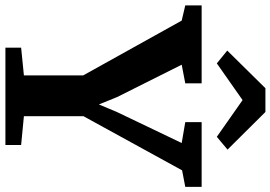

<svg xmlns="http://www.w3.org/2000/svg" viewBox="-188 -856 1024 727"><g transform="rotate(90 324.5 -492.0)"><path d="M246 -70V-294.5L38.5 -667.5L-19 -681V-743H276V-681L205.5 -667.5L328 -423L356 -354L385 -423L502 -667.5L423 -681V-743H668V-681L605.5 -669L400.5 -295.5V-70L509.5 -59.5V0H141V-59.5ZM294.5 -984.5H384.5L527 -841L478.5 -800.5L339.5 -898L200.5 -800.5L152 -840Z"/></g></svg>

Font: Merriweather
Style: Bold
Weight: 700
Designer: Eben Sorkin
Foundry: Eben Sorkin
Version: Version 2.100; ttfautohint (v1.7.19-72a1) -l 8 -r 50 -G 200 